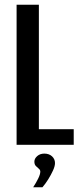

<svg xmlns="http://www.w3.org/2000/svg" viewBox="-20 -611 338 810"><path d="M50 0V-591H144V-66H291V0ZM120 179Q133 159 141.5 141.5Q150 124 150 113Q150 106 144 101Q138 96 131.5 89.5Q125 83 125 71Q125 58 137 47.5Q149 37 167 37Q187 37 199.5 48.5Q212 60 212 77Q212 90 203.5 108.5Q195 127 183.5 145.5Q172 164 159 179Z"/></svg>

Font: Alumni Sans SemiBold
Style: Regular
Weight: 600
Designer: Robert E. Leuschke
Foundry: Robert E. Leuschke
Version: Version 1.018